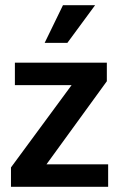

<svg xmlns="http://www.w3.org/2000/svg" viewBox="-20 -715 456 735"><path d="M389 -404 158 -86H394V0H22V-74L254 -389H37V-475H389ZM238 -551H151L221 -695H344Z"/></svg>

Font: Mukta Vaani SemiBold
Style: Regular
Weight: 600
Designer: Noopur Datye, Girish Dalvi, Yashodeep Gholap, Pallavi Karambelkar
Foundry: Ek Type
Version: Version 2.538;PS 1.000;hotconv 16.6.51;makeotf.lib2.5.65220;